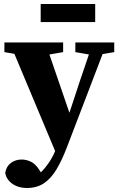

<svg xmlns="http://www.w3.org/2000/svg" viewBox="-20 -701 595 958"><path d="M114 237Q85 237 61.5 227Q38 217 23.5 199.5Q9 182 6 161Q12 128 35 111.5Q58 95 88 95Q111 95 133.5 105.5Q156 116 175 145L203 189L167 201L150 187Q172 172 193 149.5Q214 127 232 98Q250 69 262 35L288 -36L296 -46L379 -298L444 -489H514L313 36Q288 101 261 145.5Q234 190 199 213.5Q164 237 114 237ZM264 74 28 -489H206L332 -122L346 -105ZM2 -441V-489H295V-441L203 -425H94ZM356 -441V-489H550V-441L462 -426H442ZM183 -591V-681H455V-591Z"/></svg>

Font: Source Serif 4 18pt
Style: Bold
Weight: 700
Designer: Frank Grießhammer
Foundry: Adobe Systems Incorporated
Version: Version 4.004;hotconv 1.0.116;makeotfexe 2.5.65601